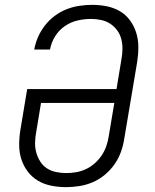

<svg xmlns="http://www.w3.org/2000/svg" viewBox="-20 -763 640 791"><path d="M252 8Q221 8 191 2Q161 -4 136.5 -18.5Q112 -33 94.5 -56Q77 -79 68 -107Q59 -135 59 -166Q59 -197 64 -228L92 -396H460L480 -517Q484 -538 484.5 -559.5Q485 -581 480 -601Q475 -621 463 -637.5Q451 -654 434.5 -665Q418 -676 397 -680.5Q376 -685 355 -685Q327 -685 299 -678.5Q271 -672 246.5 -655Q222 -638 206.5 -612.5Q191 -587 186 -559H121Q126 -586 137 -611Q148 -636 165.5 -658.5Q183 -681 206 -698Q229 -715 254.5 -725Q280 -735 307 -739Q334 -743 360 -743Q391 -743 420.5 -737Q450 -731 474.5 -716.5Q499 -702 516 -678.5Q533 -655 541.5 -627Q550 -599 550 -568.5Q550 -538 545 -507L492 -192Q488 -165 478.5 -138Q469 -111 452 -86.5Q435 -62 412 -43Q389 -24 362.5 -12.5Q336 -1 307.5 3.5Q279 8 252 8ZM252 -50Q273 -50 293.5 -53.5Q314 -57 333.5 -66Q353 -75 370 -90Q387 -105 399 -123Q411 -141 418 -161Q425 -181 428 -202L451 -339H149L129 -218Q125 -197 124.5 -175.5Q124 -154 129.5 -134.5Q135 -115 145.5 -98Q156 -81 172.5 -70Q189 -59 210 -54.5Q231 -50 252 -50Z"/></svg>

Font: Iosevka Aile Light Oblique
Style: Regular
Weight: 300
Italic angle: -9°
Designer: Belleve Invis
Foundry: Belleve Invis
Version: Version 31.1.0; ttfautohint (v1.8.4)